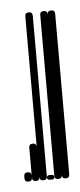

<svg xmlns="http://www.w3.org/2000/svg" viewBox="-37 -385 170 410"><g transform="rotate(-5 48.0 -180.0)"><path d="M0 -8H16V-12H0ZM8 -16Q4 -16 2 -14Q0 -12 0 -8Q0 -4 2 -2Q4 0 8 0Q12 0 14 -2Q16 -4 16 -8Q16 -12 14 -14Q12 -16 8 -16ZM8 -20Q4 -20 2 -18Q0 -16 0 -12Q0 -8 2 -6Q4 -4 8 -4Q12 -4 14 -6Q16 -8 16 -12Q16 -16 14 -18Q12 -20 8 -20Z M16 -8H32V-72H16ZM24 -16Q20 -16 18 -14Q16 -12 16 -8Q16 -4 18 -2Q20 0 24 0Q28 0 30 -2Q32 -4 32 -8Q32 -12 30 -14Q28 -16 24 -16ZM24 -80Q20 -80 18 -78Q16 -76 16 -72Q16 -68 18 -66Q20 -64 24 -64Q28 -64 30 -66Q32 -68 32 -72Q32 -76 30 -78Q28 -80 24 -80Z M32 -8H48V-352H32ZM40 -16Q36 -16 34 -14Q32 -12 32 -8Q32 -4 34 -2Q36 0 40 0Q44 0 46 -2Q48 -4 48 -8Q48 -12 46 -14Q44 -16 40 -16ZM40 -360Q36 -360 34 -358Q32 -356 32 -352Q32 -348 34 -346Q36 -344 40 -344Q44 -344 46 -346Q48 -348 48 -352Q48 -356 46 -358Q44 -360 40 -360Z M53 -10Q51 -10 49.5 -8.5Q48 -7 48 -5Q48 -3 49.5 -1.5Q51 0 53 0H59Q61 0 62.5 -1.5Q64 -3 64 -5Q64 -7 62.5 -8.5Q61 -10 59 -10Z M64 -8H80V-352H64ZM72 -16Q68 -16 66 -14Q64 -12 64 -8Q64 -4 66 -2Q68 0 72 0Q76 0 78 -2Q80 -4 80 -8Q80 -12 78 -14Q76 -16 72 -16ZM72 -360Q68 -360 66 -358Q64 -356 64 -352Q64 -348 66 -346Q68 -344 72 -344Q76 -344 78 -346Q80 -348 80 -352Q80 -356 78 -358Q76 -360 72 -360Z M80 -8H96V-352H80ZM88 -16Q84 -16 82 -14Q80 -12 80 -8Q80 -4 82 -2Q84 0 88 0Q92 0 94 -2Q96 -4 96 -8Q96 -12 94 -14Q92 -16 88 -16ZM88 -360Q84 -360 82 -358Q80 -356 80 -352Q80 -348 82 -346Q84 -344 88 -344Q92 -344 94 -346Q96 -348 96 -352Q96 -356 94 -358Q92 -360 88 -360Z"/></g></svg>

Font: Wavefont ExtraLight
Style: Regular
Weight: 250
Version: Version 3.004;gftools[0.9.33]